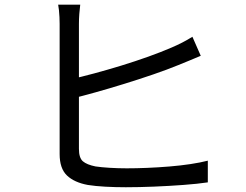

<svg xmlns="http://www.w3.org/2000/svg" viewBox="-20 -789 1040 811"><path d="M318.9 -769.3Q316.7 -751.7 315 -730.4Q313.4 -709.1 313.4 -688.3Q313.4 -675.4 313.4 -636.5Q313.4 -597.7 313.4 -544.1Q313.4 -490.6 313.4 -431.3Q313.4 -372 313.4 -317Q313.4 -262 313.4 -220.2Q313.4 -178.5 313.4 -160.1Q313.4 -122 330.2 -107.6Q347 -93.3 383.3 -86Q407.1 -82.4 443.1 -80.2Q479 -78 515.5 -78Q555.1 -78 601.6 -79.9Q648.1 -81.8 695.1 -85.7Q742.2 -89.5 784.5 -95.9Q826.8 -102.3 857.8 -110.3V-18.7Q814.9 -12.3 754.4 -7.8Q694 -3.3 630.2 -0.7Q566.4 1.9 511.6 1.9Q467.3 1.9 425 -0.4Q382.6 -2.7 351.4 -7.7Q294 -18.2 262.9 -47.7Q231.9 -77.3 231.9 -138.2Q231.9 -162.5 231.9 -207.9Q231.9 -253.4 231.9 -311.4Q231.9 -369.3 231.9 -429.5Q231.9 -489.6 231.9 -543.6Q231.9 -597.5 231.9 -636.3Q231.9 -675 231.9 -688.3Q231.9 -701.9 231.2 -716.6Q230.5 -731.2 229.1 -745.3Q227.7 -759.4 225.7 -769.3ZM276.5 -453.9Q321.6 -463.7 377.5 -478.8Q433.3 -493.9 492.3 -511.9Q551.3 -530 606.4 -549.7Q661.5 -569.5 704.6 -588.1Q727.5 -597.9 749.5 -609.1Q771.5 -620.4 792.7 -633.7L828 -553.3Q806.6 -544.5 781.1 -533.7Q755.5 -522.9 733.2 -514.1Q686.5 -495 627.4 -474.7Q568.2 -454.4 505.1 -434.9Q441.9 -415.3 382.8 -398.8Q323.6 -382.3 276.9 -370.9Z"/></svg>

Font: Shanggu Sans SC VF
Style: Regular
Weight: 250
Designer: GuiWonder
Version: Version 1.021